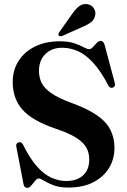

<svg xmlns="http://www.w3.org/2000/svg" viewBox="-20 -916 630 951"><path d="M318.5 13Q275 13 245.5 1.8Q216 -9.5 198.2 -20.8Q180.5 -32 172.5 -32Q163.5 -32 154 -20.2Q144.5 -8.5 134.8 3Q125 14.5 115.5 14.5Q100 14.5 96.5 -4L60.5 -191Q58 -205.5 71.5 -210.5Q85 -216 94 -199.5Q128.5 -130 163.8 -90.8Q199 -51.5 235.2 -35.5Q271.5 -19.5 308 -19.5Q360.5 -19.5 391.2 -47.2Q422 -75 422 -125.5Q422.5 -157 408.5 -183.5Q394.5 -210 358.2 -233.2Q322 -256.5 254.5 -279Q139 -318.5 91 -373.2Q43 -428 43 -509.5Q43 -569.5 72.5 -615Q102 -660.5 154.2 -686Q206.5 -711.5 275.5 -711.5Q319 -711.5 347.8 -701.8Q376.5 -692 394 -682.2Q411.5 -672.5 422 -672.5Q431 -672.5 440.2 -682.8Q449.5 -693 459 -703.2Q468.5 -713.5 478.5 -713.5Q492.5 -713.5 498.5 -692.5L548.5 -505.5Q553.5 -487.5 539 -482Q524.5 -477 516.5 -493Q479 -564.5 441.5 -605.2Q404 -646 365.8 -662.8Q327.5 -679.5 288 -679.5Q236.5 -679.5 204.8 -648.2Q173 -617 173 -564.5Q173 -532 186.5 -505Q200 -478 235 -453.8Q270 -429.5 335 -406Q414.5 -377 461 -344.5Q507.5 -312 527.2 -272.2Q547 -232.5 547 -182.5Q547 -128.5 520 -84Q493 -39.5 442 -13.2Q391 13 318.5 13ZM338.5 -848.5Q355 -872.5 372.5 -885.5Q390 -898.5 411.5 -895.5Q433 -892.5 443.8 -876.5Q454.5 -860.5 452 -844Q449 -820.5 432 -807Q415 -793.5 390 -783.5L288.5 -738Q284 -736.5 279 -736.8Q274 -737 271 -740Q266.5 -746 273.5 -756.5Z"/></svg>

Font: Fraunces 72pt S000 SemiBold
Style: Regular
Weight: 600
Version: Version 1.000; ttfautohint (v1.8.3)